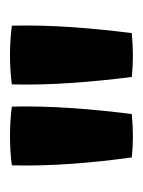

<svg xmlns="http://www.w3.org/2000/svg" viewBox="30 -681 289 389"><g transform="rotate(-90 174.5 -486.5)"><path d="M50 -364C78 -361 107 -361 138 -364C148 -445 155 -526 153 -607C115 -612 71 -612 34 -607C32 -526 39 -445 50 -364ZM213 -364C241 -361 270 -361 302 -364C312 -445 319 -526 317 -607C278 -612 236 -612 198 -607C196 -526 203 -445 213 -364Z"/></g></svg>

Font: FilmFarsi_V5 Display
Style: Regular
Weight: 400
Designer: Borna Izadpanah
Foundry: Borna Izadpanah
Version: Version 1.000;PS 001.000;hotconv 1.0.88;makeotf.lib2.5.64775